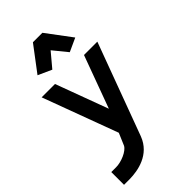

<svg xmlns="http://www.w3.org/2000/svg" viewBox="-290 -816 1119 1119"><g transform="rotate(-45 269.5 -256.5)"><path d="M231 -738 114 -583 198 -545 271 -632 342 -545 425 -583 309 -738ZM212 -11 180 64C164 94 102 120 59 120H19V225H66C134 224 246 205 288 95L499 -475H389L270 -151L150 -475H40Z"/></g></svg>

Font: Mint Spirit No2
Style: Bold
Weight: 700
Designer: HARENDAL Hirwen
Foundry: Arkandis Digital Foundry.
Version: Version 1.004;FFEdit